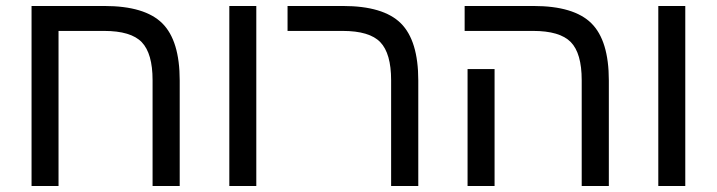

<svg xmlns="http://www.w3.org/2000/svg" viewBox="-20 -619 2386 639"><path d="M487.8 -352.1Q487.8 -440.9 451.9 -478.5Q416 -516.1 326.2 -516.1H174.8V0H85V-599.1H327.1Q461.9 -599.1 520 -541.5Q578.1 -483.9 578.1 -351.1V0H487.8Z M833 -599.1V0H743.2V-599.1Z M1372.1 -351.1V0H1281.7V-352.1Q1281.7 -440.9 1245.8 -478.5Q1210 -516.1 1120.1 -516.1H937V-599.1H1121.1Q1255.9 -599.1 1314 -541.5Q1372.1 -483.9 1372.1 -351.1Z M2006.3 -351.1V0H1916V-352.1Q1916 -441.9 1879.6 -479Q1843.3 -516.1 1753.9 -516.1H1526.4V-599.1H1755.4Q1890.1 -599.1 1948.2 -541.5Q2006.3 -483.9 2006.3 -351.1ZM1626 -389.2V0H1536.1V-389.2Z M2260.7 -599.1V0H2170.9V-599.1Z"/></svg>

Font: Arimo Nerd Font
Style: Regular
Weight: 400
Designer: Steve Matteson
Foundry: Monotype Imaging Inc.
Version: Version 1.33;Nerd Fonts 3.2.1